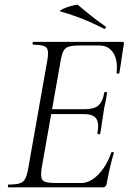

<svg xmlns="http://www.w3.org/2000/svg" viewBox="-20 -805 554 825"><path d="M16 0Q13.8 0 13.8 -6Q13.8 -12 16 -12Q47.8 -12 64.2 -17Q80.6 -22 88.4 -37Q96.2 -52 101.2 -81L183 -544Q191 -587 179.9 -600Q168.8 -613 122.8 -613Q120 -613 120 -619Q120 -625 122.8 -625H506.2Q514.2 -625 512.2 -616Q509.2 -597.8 505.6 -574.2Q502 -550.6 498.9 -528.2Q495.8 -505.8 492.8 -491.6Q491.8 -487.6 485.9 -488.7Q480 -489.8 480.8 -492.6Q487.2 -545.4 467 -577.5Q446.8 -609.6 405.4 -609.6H322.6Q292.2 -609.6 275.9 -604.7Q259.6 -599.8 252.5 -585.6Q245.4 -571.4 240.4 -543L159.4 -85Q152.4 -43.4 163 -31Q173.6 -18.6 218.6 -18.6H328.6Q366.8 -18.6 402.3 -54.9Q437.8 -91.2 458 -149.4Q459.2 -152.4 465.1 -151.3Q471 -150.2 469 -147.4Q460.8 -120.8 452.2 -83.7Q443.6 -46.6 438.2 -15Q435.2 0 422.2 0ZM410.8 -231.6Q409.8 -227.6 403.8 -228.1Q397.8 -228.6 398.8 -232.6Q406.8 -277.4 392.9 -296.2Q379 -315 337.6 -315H174.2L177.4 -335.8H344.6Q384 -335.8 402.6 -351.7Q421.2 -367.6 427.8 -406.2Q428.8 -410.4 434.8 -409.9Q440.8 -409.4 439.8 -404.4Q435.6 -375.6 431.6 -359.5Q427.6 -343.4 425.2 -325Q421.2 -302.4 418.5 -280.3Q415.8 -258.2 410.8 -231.6ZM426.6 -681.6Q397.6 -696.6 368.9 -709.4Q340.2 -722.2 308.8 -733.6Q277.4 -745 239.4 -756Q234.4 -757.2 239.5 -760.7Q244.6 -764.2 255.6 -769Q266.6 -773.8 279.2 -777.6Q291.8 -781.4 302 -783.4Q312.2 -785.4 314.4 -784Q343 -760.4 370.4 -738.1Q397.8 -715.8 433.4 -691.4Q437.2 -690 434 -684.8Q430.8 -679.6 426.6 -681.6Z"/></svg>

Font: Cormorant Garamond Light
Style: Italic
Weight: 300
Italic angle: -10°
Designer: Christian Thalmann (Catharsis Fonts)
Foundry: Catharsis Fonts
Version: Version 4.001